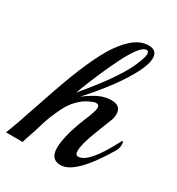

<svg xmlns="http://www.w3.org/2000/svg" viewBox="-199 -856 897 974"><g transform="rotate(30 250.0 -369.0)"><path d="M510 -201Q387 6 302 6Q243 6 243 -62Q243 -141 306 -287Q320 -324 320 -338Q320 -358 302 -358Q290 -358 261.5 -344Q233 -330 207 -303Q181 -276 163.5 -240.5Q146 -205 135.5 -179Q125 -153 114 -115.5Q103 -78 94.5 -54.5Q86 -31 77 0H-20Q7 -69 57.5 -220.5Q108 -372 144 -458.5Q180 -545 214.5 -604.5Q249 -664 293.5 -704Q338 -744 387.5 -744Q437 -744 437 -697Q437 -664 410 -610Q352 -496 216 -346Q270 -385 301.5 -397Q333 -409 362 -409Q419 -409 419 -359Q419 -339 412 -322Q405 -305 396.5 -283Q388 -261 382.5 -247Q377 -233 368 -209Q359 -185 354 -168Q341 -126 341 -101Q341 -76 358 -76Q418 -76 508 -250Q511 -257 515.5 -257Q520 -257 520 -238.5Q520 -220 510 -201ZM389 -719Q354 -719 297.5 -608Q241 -497 187 -353Q324 -514 374 -617Q402 -680 402 -699.5Q402 -719 389 -719Z"/></g></svg>

Font: Playball
Style: Regular
Weight: 400
Designer: Robert E. Leuschke
Foundry: Robert E. Leuschke
Version: Version 1.001